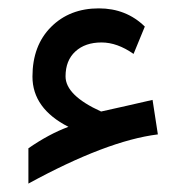

<svg xmlns="http://www.w3.org/2000/svg" viewBox="-20 -395 445 459"><path d="M221.7 -128.4Q241.7 -132.8 283 -142.1Q324.2 -151.4 344.7 -156.2L357.4 -73.7Q235.4 -58.6 47.9 43.9V-40.5Q97.2 -74.7 143.6 -91.8Q57.6 -135.7 57.6 -211.9Q57.6 -286.1 102.1 -330.6Q146.5 -375 216.3 -375Q281.7 -375 326.2 -331.5L299.3 -266.1Q260.3 -293.5 222.7 -293.5Q183.6 -293.5 160.2 -272Q136.7 -250.5 136.7 -212.4Q136.7 -167 221.7 -128.4Z"/></svg>

Font: Vazir WOL
Style: WOL
Weight: 400
Foundry: Based on Dejavu fonts, by Saber Rastikerdar
Version: Version 26.0.0